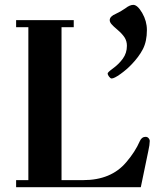

<svg xmlns="http://www.w3.org/2000/svg" viewBox="-20 -777 652 797"><path d="M426.8 -471.7Q426.8 -476.6 445.3 -490.2Q472.7 -509.8 489.7 -533.2Q506.8 -556.6 506.8 -586.9Q506.8 -606.4 497.1 -621.6Q487.3 -636.7 467.8 -653.3Q449.2 -668.9 442.4 -677.2Q435.5 -685.5 435.5 -693.4Q435.5 -709 460.9 -719.7Q480.5 -728.5 500 -742.2Q518.6 -756.8 533.2 -756.8Q550.8 -756.8 570.3 -723.1Q589.8 -689.5 589.8 -652.3Q589.8 -605.5 573.2 -573.2Q556.6 -541 525.4 -508.8Q505.9 -488.3 480 -469.7Q454.1 -451.2 443.4 -451.2Q438.5 -451.2 432.6 -459Q426.8 -466.8 426.8 -471.7ZM46.9 0V-29.3H97.7V-664.1H46.9V-693.4H286.1V-664.1H235.4V-29.3H325.2Q441.4 -29.3 503.9 -103.5Q541 -146.5 560.5 -191.4Q568.4 -209 584 -209Q591.8 -209 596.7 -203.6Q601.6 -198.2 601.6 -191.4Q601.6 -176.8 595.7 -150.4L564.5 0Z"/></svg>

Font: Monomakh Unicode TT
Style: Medium
Weight: 500
Designer: Alexey Kryukov, Aleksandr Andreev
Version: Version 1.1